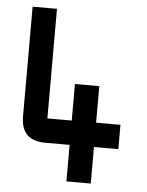

<svg xmlns="http://www.w3.org/2000/svg" viewBox="-51 -726 589 767"><g transform="rotate(5 244.0 -342.0)"><path d="M48.8 -683.6H146.5V-244.1H244.1V-390.6H341.8V-244.1H439.5V-146.5H341.8V0H244.1V-146.5H146.5Q48.8 -146.5 48.8 -244.1Z"/></g></svg>

Font: BabelStone Runic Beorhtnoth
Style: Regular
Weight: 400
Designer: Andrew West
Foundry: BabelStone
Version: Version 7.004;November 9, 2023